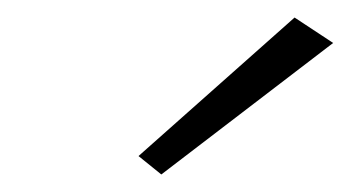

<svg xmlns="http://www.w3.org/2000/svg" viewBox="-20 -720 400 219"><path d="M360 -671 316 -700 138 -542 164 -521Z"/></svg>

Font: Jost* 300 Light Italic
Style: Italic
Weight: 300
Italic angle: -10°
Version: Version 3.200; ttfautohint (v0.97) -l 8 -r 50 -G 200 -x 14 -